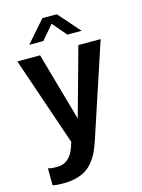

<svg xmlns="http://www.w3.org/2000/svg" viewBox="-140 -816 828 1123"><g transform="rotate(-15 274.0 -254.5)"><path d="M116.7 -606.4 231.4 -737.3H318.8L434.1 -606.4H347.7L274.9 -691.9L202.1 -606.4ZM100.6 228Q50.8 228 35.6 221.7V119.1Q49.3 125.5 90.3 125.5Q129.4 125.5 155.8 102.5Q182.1 79.6 195.8 39.6L207.5 5.9L24.4 -530.8H162.1L279.3 -116.7L394 -530.8H528.8L342.8 32.7Q330.1 70.8 317.1 98.4Q304.2 126 284.2 151.6Q264.2 177.2 239.5 193.4Q214.8 209.5 179.7 218.8Q144.5 228 100.6 228Z"/></g></svg>

Font: Epilogue SemiBold
Style: Regular
Weight: 600
Designer: Tyler Finck
Foundry: Etcetera Type Co
Version: Version 2.112